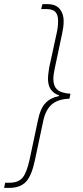

<svg xmlns="http://www.w3.org/2000/svg" viewBox="-35 -780 405 932"><path d="M-15 132 -10 107H11Q54 107 74.5 82.5Q95 58 109 -7L150 -200Q161 -254 186 -280Q211 -306 252 -314V-317Q198 -335 198 -397Q198 -410 200 -425Q202 -440 204 -453L239 -614Q243 -631 245 -646Q247 -661 247 -678Q247 -708 234 -722Q221 -736 190 -736H165L171 -760H194Q236 -760 255 -736.5Q274 -713 274 -678Q274 -662 272 -647.5Q270 -633 266 -614L231 -449Q228 -436 226 -422Q224 -408 224 -396Q224 -363 242.5 -345.5Q261 -328 307 -325L302 -301Q247 -299 217.5 -274Q188 -249 176 -198L135 -5Q119 73 91 102.5Q63 132 10 132Z"/></svg>

Font: Noto Serif Tamil Condensed Thin
Style: Italic
Weight: 100
Width: 3
Italic angle: -12°
Designer: Indian Type Foundry, Tom Grace, and the Monotype Design Team
Foundry: Monotype Imaging Inc.
Version: Version 2.003; ttfautohint (v1.8.4.7-5d5b)